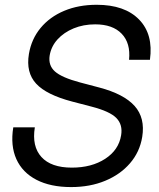

<svg xmlns="http://www.w3.org/2000/svg" viewBox="-20 -759 655 791"><path d="M272.9 11.7Q188 11.7 130.1 -18.3Q72.3 -48.3 47.4 -103.5Q22.5 -158.7 34.7 -234.4H123.5Q110.8 -156.2 150.6 -112.3Q190.4 -68.4 275.9 -68.4Q357.4 -68.4 413.3 -104.7Q469.2 -141.1 479 -201.7Q486.3 -245.1 459.5 -272.7Q432.6 -300.3 356.9 -319.8L278.3 -340.3Q171.4 -368.2 128.9 -414.3Q86.4 -460.4 99.1 -536.6Q109.4 -598.1 147.2 -643.8Q185.1 -689.5 244.4 -714.4Q303.7 -739.3 378.4 -739.3Q493.7 -739.3 553 -678.5Q612.3 -617.7 597.7 -512.7H511.7Q518.6 -581.1 481.4 -619.9Q444.3 -658.7 372.1 -658.7Q323.7 -658.7 283.4 -642.1Q243.2 -625.5 217 -596.7Q190.9 -567.9 184.6 -530.3Q178.2 -489.7 206.3 -464.6Q234.4 -439.5 309.6 -419.4L389.2 -398.4Q490.7 -371.6 534.7 -322.3Q578.6 -272.9 565.9 -194.8Q555.7 -132.8 515.6 -86.4Q475.6 -40 413.3 -14.2Q351.1 11.7 272.9 11.7Z"/></svg>

Font: Inter Display
Style: Italic
Weight: 400
Italic angle: -9.39999°
Designer: Rasmus Andersson
Foundry: rsms
Version: Version 4.000;git-a52131595